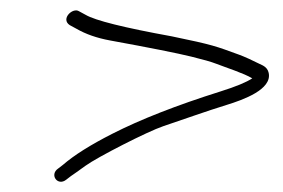

<svg xmlns="http://www.w3.org/2000/svg" viewBox="-20 -416 553 375"><path d="M134.4 -394C122.2 -402.1 97.9 -379.1 116.1 -367L129 -360C147.3 -349.4 169.2 -341.7 194.9 -337C273.1 -322.7 326 -312.2 353.7 -305.4C376.6 -299.8 392.8 -295.2 402.2 -291.5C420.9 -284.2 456.4 -272.9 472.7 -263C461.3 -255.4 440.6 -246.8 410.6 -237.4C324.9 -210.4 254.4 -182.8 199.1 -154.6C156.8 -133.1 124.7 -112.9 102.9 -94L93.8 -87C75.8 -74.9 92.6 -51.7 109.3 -65L118.4 -72C124.4 -76 133.8 -82.7 146.6 -92C169.7 -108.9 268.6 -159.4 298.8 -169.5C336.2 -182 384.2 -199.3 422.4 -211C455.3 -221.1 511.6 -241.4 504.8 -273.5C503.5 -279.8 499.8 -284.7 493.6 -288C472.8 -298.4 457.1 -305.5 446.6 -309.3C401.2 -325.8 397.1 -328.2 315.6 -345C222.1 -362 166 -376 147.3 -387Z"/></svg>

Font: MewTooHand
Style: Ita
Weight: 400
Designer: Mew Too, Robert Jablonski
Version: Version 0.77